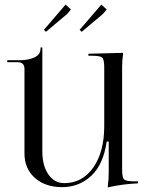

<svg xmlns="http://www.w3.org/2000/svg" viewBox="-20 -810 635 839"><path d="M422.9 -790 446.3 -768.6 429.7 -749 336.9 -670.9 328.1 -679.7ZM266.6 -790 290 -768.6 273.4 -749 180.7 -670.9 171.9 -679.7ZM583 -17.6V-8.8Q515.6 -5.9 451.2 8.8V1Q455.1 -25.4 455.1 -54.7V-191.4H446.3Q431.6 -90.8 378.4 -41.5Q325.2 7.8 252 7.8Q177.7 7.8 132.3 -32.7Q86.9 -73.2 86.9 -139.6V-508.8Q86.9 -538.1 57.6 -538.1H11.7V-546.9H67.4Q103.5 -546.9 130.4 -559.1Q157.2 -571.3 157.2 -598.6V-602.5H165V-519.5V-148.4Q165 -85.9 191.4 -47.9Q217.8 -9.8 260.7 -9.8Q339.8 -9.8 387.7 -78.1Q435.5 -146.5 435.5 -258.8V-514.6Q435.5 -549.8 426.8 -558.1Q418 -566.4 382.8 -566.4H366.2V-575.2L517.6 -579.1V-571.3Q513.7 -547.9 513.7 -519.5V-69.3Q513.7 -34.2 522.5 -25.9Q531.2 -17.6 566.4 -17.6Z"/></svg>

Font: FoglihtenNo07
Style: Regular
Weight: 500
Designer: gluk (gluksza@wp.pl)
Foundry: gluk (gluksza@wp.pl)
Version: Version 0.871